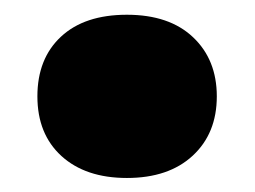

<svg xmlns="http://www.w3.org/2000/svg" viewBox="-20 -414 354 267"><path d="M156.5 -166.5Q99 -166.5 65.5 -197Q32 -227.5 32 -280Q32 -332.5 64.8 -363Q97.5 -393.5 156.5 -393.5Q215.5 -393.5 248.5 -362.2Q281.5 -331 281.5 -280Q281.5 -228.5 248 -197.5Q214.5 -166.5 156.5 -166.5Z"/></svg>

Font: Encode Sans SemiExpanded SemiExpanded ExtraBold
Style: Regular
Weight: 800
Width: 6
Designer: Multiple Designers
Foundry: Impallari Type
Version: Version 3.000; ttfautohint (v1.8.3) -l 8 -r 50 -G 200 -x 14 